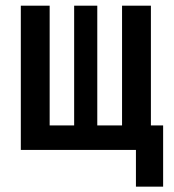

<svg xmlns="http://www.w3.org/2000/svg" viewBox="-20 -538 626 689"><path d="M54.7 0H467.8V131.8H565.4V-87.9H521.5V-517.6H418V-87.9H329.1V-517.6H246.1V-87.9H158.2V-517.6H54.7Z"/></svg>

Font: Cascadia Code PL
Style: Regular
Weight: 400
Monospace: yes
Designer: Aaron Bell
Foundry: Saja Typeworks
Version: Version 2404.023